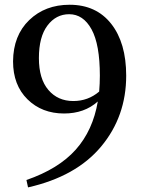

<svg xmlns="http://www.w3.org/2000/svg" viewBox="-20 -773 603 812"><path d="M290 -345.7Q352.5 -345.7 399.4 -385.7Q402.3 -419.9 402.3 -453.1Q402.3 -585 367.2 -648.9Q332 -712.9 272.5 -712.9Q216.8 -712.9 180.7 -665Q144.5 -617.2 144.5 -527.3Q144.5 -439.5 184.6 -392.6Q224.6 -345.7 290 -345.7ZM98.6 19.5 91.8 -11.7Q227.5 -58.6 300.3 -140.1Q373 -221.7 393.6 -343.8Q336.9 -293 251 -293Q157.2 -293 96.2 -353Q35.2 -413.1 35.2 -513.7Q36.1 -623 103.5 -688Q170.9 -752.9 274.4 -752.9Q386.7 -752.9 450.2 -672.4Q513.7 -591.8 513.7 -453.1Q513.7 -280.3 407.7 -153.3Q301.8 -26.4 98.6 19.5Z"/></svg>

Font: GenYoMin TW TTF SemiBold
Style: Regular
Weight: 600
Version: Version 1.300